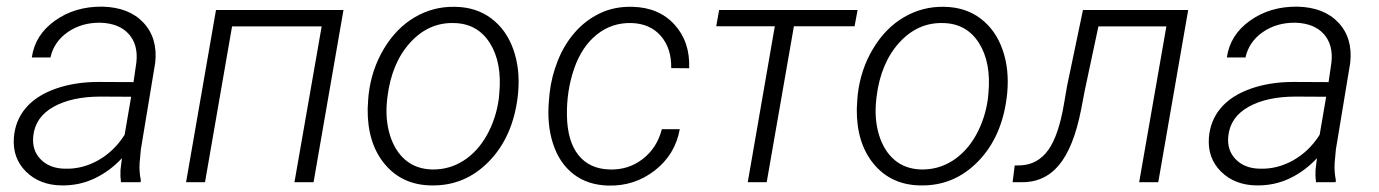

<svg xmlns="http://www.w3.org/2000/svg" viewBox="-20 -559 4230 589"><path d="M18.1 0ZM351.1 0Q348.6 -18.6 349.6 -37.1L354 -73.7Q317.4 -34.2 270.3 -11.7Q223.1 10.7 168.5 9.8Q101.6 8.8 59.8 -32.5Q18.1 -73.7 22.5 -136.2Q26.4 -188.5 58.3 -226.8Q90.3 -265.1 149.4 -286.4Q208.5 -307.6 281.7 -307.6L389.6 -307.1L398.4 -367.7Q404.3 -421.9 375 -454.6Q345.7 -487.3 288.6 -489.3Q231 -490.2 188.2 -460.7Q145.5 -431.2 134.8 -382.8H77.6Q87.4 -452.1 148.9 -495.8Q210.4 -539.6 294.4 -538.6Q376 -536.6 420.2 -489.3Q464.4 -441.9 456.1 -366.2L412.1 -100.6L408.2 -58.1Q406.7 -31.7 412.1 -5.9L411.1 0ZM178.2 -41.5Q231.9 -39.6 281 -67.1Q330.1 -94.7 362.3 -145.5L382.3 -262.2L289.1 -262.7Q200.2 -262.7 144 -231.2Q87.9 -199.7 82 -141.1Q77.6 -98.1 104.7 -70.3Q131.8 -42.5 178.2 -41.5Z M941.9 0H883.3L966.8 -478H691.9L608.9 0H550.8L642.6 -528.3H1033.7Z M1106.9 0ZM1110.8 -269Q1119.6 -345.7 1157.7 -409.4Q1195.8 -473.1 1252.7 -506.3Q1309.6 -539.6 1376 -538.1Q1441.4 -537.1 1487.5 -502.2Q1533.7 -467.3 1554.9 -407Q1576.2 -346.7 1569.3 -273.4L1568.4 -264.2Q1553.7 -139.2 1479.7 -63.5Q1405.8 12.2 1302.2 9.8Q1213.4 8.3 1160.2 -55.7Q1106.9 -119.6 1107.9 -224.6L1109.4 -252.4ZM1167.5 -252.4Q1161.1 -194.3 1176 -145.3Q1190.9 -96.2 1223.6 -68.4Q1256.3 -40.5 1305.2 -39.1Q1357.9 -38.1 1401.6 -65.9Q1445.3 -93.8 1473.6 -144.5Q1502 -195.3 1510.3 -256.8L1511.7 -272.9Q1520.5 -367.2 1482.7 -427Q1444.8 -486.8 1373 -488.3Q1294.9 -490.7 1238 -428Q1181.2 -365.2 1168.5 -261.2Z M1849.6 -39.1Q1907.2 -37.1 1951.4 -71Q1995.6 -105 2010.3 -162.6H2065.4Q2050.8 -84 1988.5 -35.9Q1926.3 12.2 1846.7 10.3Q1782.7 8.8 1739.3 -24.9Q1695.8 -58.6 1676.5 -118.2Q1657.2 -177.7 1664.1 -252.4L1666 -273.4Q1671.9 -324.7 1691.2 -373Q1710.4 -421.4 1742.7 -458.7Q1774.9 -496.1 1819.6 -517.8Q1864.3 -539.6 1920.4 -538.1Q2001.5 -536.1 2049.3 -483.4Q2097.2 -430.7 2094.2 -349.6L2039.1 -350.1Q2040 -411.1 2007.3 -448.7Q1974.6 -486.3 1918 -488.3Q1857.4 -490.2 1811 -453.1Q1764.6 -416 1741.2 -348.1Q1717.8 -280.3 1719.2 -204.1Q1720.7 -125.5 1754.4 -83.3Q1788.1 -41 1849.6 -39.1Z M2601.6 -478.5H2415.5L2332 0H2273.9L2356.9 -478.5H2177.2L2186 -528.3H2610.8Z M2607.4 0ZM2611.3 -269Q2620.1 -345.7 2658.2 -409.4Q2696.3 -473.1 2753.2 -506.3Q2810.1 -539.6 2876.5 -538.1Q2941.9 -537.1 2988 -502.2Q3034.2 -467.3 3055.4 -407Q3076.7 -346.7 3069.8 -273.4L3068.8 -264.2Q3054.2 -139.2 2980.2 -63.5Q2906.2 12.2 2802.7 9.8Q2713.9 8.3 2660.6 -55.7Q2607.4 -119.6 2608.4 -224.6L2609.9 -252.4ZM2668 -252.4Q2661.6 -194.3 2676.5 -145.3Q2691.4 -96.2 2724.1 -68.4Q2756.8 -40.5 2805.7 -39.1Q2858.4 -38.1 2902.1 -65.9Q2945.8 -93.8 2974.1 -144.5Q3002.4 -195.3 3010.7 -256.8L3012.2 -272.9Q3021 -367.2 2983.2 -427Q2945.3 -486.8 2873.5 -488.3Q2795.4 -490.7 2738.5 -428Q2681.6 -365.2 2668.9 -261.2Z M3625 -528.3 3533.2 0H3474.6L3558.1 -478H3349.6L3307.6 -280.8L3296.4 -222.2Q3273.4 -105.5 3228 -51.8Q3182.6 2 3110.4 0H3086.4L3092.8 -51.3L3111.8 -51.8Q3163.6 -54.2 3195.8 -98.9Q3228 -143.6 3244.6 -243.7L3253.4 -294.9L3302.2 -528.3Z M3684.1 0ZM4017.1 0Q4014.6 -18.6 4015.6 -37.1L4020 -73.7Q3983.4 -34.2 3936.3 -11.7Q3889.2 10.7 3834.5 9.8Q3767.6 8.8 3725.8 -32.5Q3684.1 -73.7 3688.5 -136.2Q3692.4 -188.5 3724.4 -226.8Q3756.3 -265.1 3815.4 -286.4Q3874.5 -307.6 3947.8 -307.6L4055.7 -307.1L4064.5 -367.7Q4070.3 -421.9 4041 -454.6Q4011.7 -487.3 3954.6 -489.3Q3897 -490.2 3854.2 -460.7Q3811.5 -431.2 3800.8 -382.8H3743.7Q3753.4 -452.1 3814.9 -495.8Q3876.5 -539.6 3960.4 -538.6Q4042 -536.6 4086.2 -489.3Q4130.4 -441.9 4122.1 -366.2L4078.1 -100.6L4074.2 -58.1Q4072.8 -31.7 4078.1 -5.9L4077.1 0ZM3844.2 -41.5Q3897.9 -39.6 3947 -67.1Q3996.1 -94.7 4028.3 -145.5L4048.3 -262.2L3955.1 -262.7Q3866.2 -262.7 3810.1 -231.2Q3753.9 -199.7 3748 -141.1Q3743.7 -98.1 3770.8 -70.3Q3797.9 -42.5 3844.2 -41.5Z"/></svg>

Font: Roboto Light
Style: Italic
Weight: 300
Italic angle: -12°
Designer: Google
Version: Version 2.134; 2016; ttfautohint (v1.6)